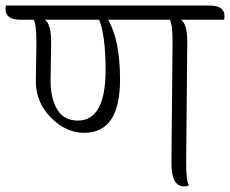

<svg xmlns="http://www.w3.org/2000/svg" viewBox="-59 -666 828 691"><path d="M125 -515 123 -375Q123 -312 147 -272Q171 -232 221 -232Q321 -232 321 -414Q321 -536 298 -595H102Q125 -580 125 -515ZM70 -373 72 -513Q72 -580 62 -595H15Q-39 -595 -39 -633Q-39 -642 -37 -646H695Q749 -646 749 -608Q749 -599 747 -595H592Q615 -580 615 -515L611 -80Q611 -14 621 1Q613 5 604 5Q558 5 558 -78L562 -513Q562 -580 552 -595H330Q373 -522 373 -379Q373 -188 244 -188Q178 -188 124 -243Q70 -298 70 -373Z"/></svg>

Font: Laila Light
Style: Regular
Weight: 300
Designer: Hitesh Malaviya
Foundry: Indian Type Foundry
Version: Version 1.302;PS 1.0;hotconv 1.0.78;makeotf.lib2.5.61930; tt